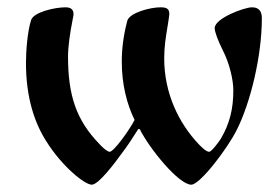

<svg xmlns="http://www.w3.org/2000/svg" viewBox="-20 -491 762 525"><path d="M51 -319C51 -223 75 -154 107 -104C149 -37 211 14 231 14C249 14 291 -41 317 -77C327 -90 343 -114 358 -138H362C389 -84 469 14 503 14C527 14 603 -86 628 -137C665 -211 696 -338 696 -441C696 -455 692 -471 669 -471C648 -471 567 -441 567 -414C567 -404 576 -380 589 -354C608 -317 618 -272 618 -244C618 -193 608 -153 584 -112C582 -108 559 -76 552 -76C545 -76 536 -84 524 -96C468 -155 429 -237 429 -331C429 -363 433 -388 439 -424C440 -432 443 -448 443 -452C443 -467 436 -471 419 -471C390 -471 334 -456 328 -434C317 -392 313 -356 313 -322C313 -260 327 -206 348 -163C333 -134 291 -76 280 -76C274 -76 262 -86 252 -97C188 -163 166 -231 166 -337C166 -364 172 -404 178 -434C179 -441 181 -447 181 -452C181 -465 174 -471 159 -471C130 -471 72 -458 65 -436C55 -405 51 -351 51 -319Z"/></svg>

Font: Monomakh Unicode
Style: Regular
Weight: 400
Version: Version 1.2